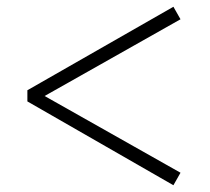

<svg xmlns="http://www.w3.org/2000/svg" viewBox="-20 -644 620 568"><path d="M61 -344V-377L493 -624L514 -587L112 -360L514 -133L493 -96Z"/></svg>

Font: Early Summer Mincho
Style: Regular
Weight: 400
Designer: GuiWonder
Version: Version 1.002